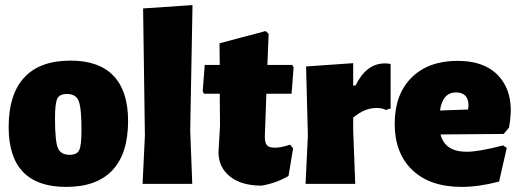

<svg xmlns="http://www.w3.org/2000/svg" viewBox="-20 -722 2041 754"><path d="M257 -484Q369 -484 426 -424Q483 -364 483 -247Q483 -119 421.5 -53.5Q360 12 240 12Q14 12 14 -223Q14 -352 75.5 -418Q137 -484 257 -484ZM243 -353Q214 -353 205 -334.5Q196 -316 196 -257Q196 -169 207 -141.5Q218 -114 254 -114Q282 -114 291 -132.5Q300 -151 300 -211Q300 -298 289 -325.5Q278 -353 243 -353Z M736 -702 727 -210 735 0H540L549 -190L542 -689Z M1007 7Q928 7 883 -29Q838 -65 838 -125L844 -229L843 -354H781L776 -364L784 -467H843L842 -552L1023 -600L1035 -589L1030 -467H1128L1133 -457L1125 -354H1026L1020 -185Q1020 -161 1028.5 -151.5Q1037 -142 1059 -142Q1085 -142 1119 -154L1131 -139L1113 -31Q1066 -3 1007 7Z M1367 -474V-386H1376Q1419 -473 1491 -473Q1504 -473 1514 -471V-296L1495 -290Q1482 -298 1459 -298Q1411 -298 1367 -260V-210L1375 0H1180L1189 -190L1182 -461Z M1793 12Q1669 12 1599.5 -54Q1530 -120 1530 -236Q1530 -351 1596 -417Q1662 -483 1777 -483Q1893 -483 1947.5 -412.5Q2002 -342 1979 -221L1958 -196L1710 -194Q1727 -126 1813 -126Q1860 -126 1956 -151L1970 -141L1940 -9Q1860 12 1793 12ZM1771 -359Q1718 -359 1708 -288L1818 -292L1820 -306Q1820 -359 1771 -359Z"/></svg>

Font: Alegreya Sans SC Black
Style: Regular
Weight: 900
Designer: Juan Pablo del Peral
Foundry: Huerta Tipografica
Version: Version 2.007